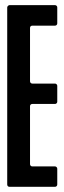

<svg xmlns="http://www.w3.org/2000/svg" viewBox="-20 -720 248 740"><path d="M16.6 -700.2H191.9Q195.3 -700.2 198 -697.8Q200.7 -695.3 200.7 -691.4V-629.9Q200.7 -626 198 -623.5Q195.3 -621.1 191.9 -621.1H104.5Q100.6 -621.1 98.1 -618.7Q95.7 -616.2 95.7 -612.3V-406.7Q95.7 -403.3 98.1 -400.6Q100.6 -397.9 104.5 -397.9H191.9Q195.3 -397.9 198 -395.3Q200.7 -392.6 200.7 -389.2V-328.1Q200.7 -324.2 198 -321.8Q195.3 -319.3 191.9 -319.3H104.5Q100.6 -319.3 98.1 -316.9Q95.7 -314.5 95.7 -310.5V-87.4Q95.7 -84 98.1 -81.3Q100.6 -78.6 104.5 -78.6H191.9Q195.3 -78.6 197.8 -76.2Q200.7 -73.2 200.7 -69.8V-8.8Q200.7 -4.9 198 -2.4Q195.3 0 191.9 0H16.6Q12.7 0 10.3 -2.4Q7.8 -4.9 7.8 -8.8V-691.4Q7.8 -694.3 10.7 -697.3Q13.7 -700.2 16.6 -700.2Z"/></svg>

Font: Silence Rounded
Style: Regular
Weight: 400
Designer: Lilo Joris
Foundry: Lilo Joris
Version: Version 1.019;Fontself Maker 3.5.7